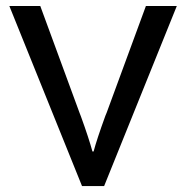

<svg xmlns="http://www.w3.org/2000/svg" viewBox="-20 -585 620 640"><path d="M11.2 -564.9H114.3L245.1 -209L250 -196.3Q276.4 -123.5 288.1 -80.1H292Q302.7 -120.6 331.5 -199.7L335.4 -209L466.3 -564.9H569.3L327.1 35.2H253.4Z"/></svg>

Font: FORM UDPGothic
Style: Regular
Weight: 400
Foundry: Pronama LLC
Version: Version 1.05101